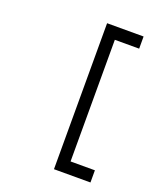

<svg xmlns="http://www.w3.org/2000/svg" viewBox="-139 -777 778 927"><g transform="rotate(20 250.0 -313.0)"><path d="M437.5 62.5V0H312.5Q312.5 0 312.5 -625H437.5V-687.5H250Q250 -687.5 250 62.5Z"/></g></svg>

Font: UnifontExMono
Style: Regular
Weight: 500
Version: Version 15.0.06